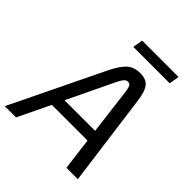

<svg xmlns="http://www.w3.org/2000/svg" viewBox="-245 -1000 1145 1145"><g transform="rotate(45 327.5 -428.0)"><path d="M480 -204H179L81 0H-14L265 -576Q300 -650 333 -680.5Q366 -711 418 -711Q470 -711 493 -681Q516 -651 525 -576L602 0H506ZM471 -277 434 -575Q430 -601 423.5 -612Q417 -623 404 -623Q389 -623 379 -612Q369 -601 356 -575L213 -277ZM289 -856H596L585 -792H278Z"/></g></svg>

Font: KoHo Medium
Style: Italic
Weight: 500
Italic angle: -10°
Designer: Cadson Demak & Katatrad Team
Foundry: Cadson Demak Co.,Ltd.
Version: Version 1.000